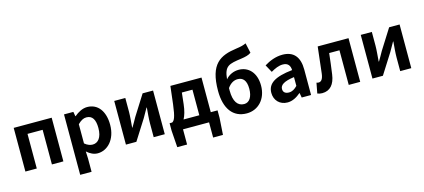

<svg xmlns="http://www.w3.org/2000/svg" viewBox="-72 -1495 5250 2378"><g transform="rotate(-15 2552.5 -306.5)"><path d="M79 0H225V-444H419V0H566V-560H79Z M724 215H870V45L866 -47C909 -8 956 14 1005 14C1128 14 1243 -97 1243 -289C1243 -461 1161 -574 1023 -574C963 -574 905 -542 858 -502H854L844 -560H724ZM972 -107C942 -107 906 -118 870 -149V-395C909 -434 943 -453 981 -453C1058 -453 1092 -394 1092 -287C1092 -165 1040 -107 972 -107Z M1368 0H1502L1666 -259C1684 -292 1714 -344 1733 -377H1737C1731 -307 1724 -233 1724 -176V0H1866V-560H1732L1568 -300C1551 -267 1520 -216 1501 -183H1497C1502 -252 1510 -327 1510 -383V-560H1368Z M2204 -444H2340V-116H2138C2161 -158 2179 -217 2188 -298ZM2487 -116V-560H2088L2061 -330C2041 -166 2020 -131 1992 -116H1959V-20L1974 195H2100V0H2434V195H2560L2574 -20V-116Z M2782 -346C2823 -405 2870 -425 2913 -425C2982 -425 3023 -378 3023 -274C3023 -171 2982 -106 2914 -106C2830 -106 2782 -175 2782 -313ZM3124 -828C3089 -812 3061 -804 2995 -795C2785 -766 2642 -694 2642 -347C2642 -118 2741 14 2916 14C3062 14 3174 -100 3174 -274C3174 -443 3077 -534 2956 -534C2891 -534 2829 -507 2787 -457C2803 -627 2860 -636 3025 -659C3074 -666 3123 -677 3152 -700Z M3439 14C3503 14 3559 -18 3608 -60H3611L3622 0H3742V-327C3742 -489 3669 -574 3527 -574C3439 -574 3359 -541 3293 -500L3346 -403C3398 -433 3448 -456 3500 -456C3569 -456 3593 -414 3595 -359C3370 -335 3273 -272 3273 -152C3273 -57 3339 14 3439 14ZM3487 -101C3444 -101 3413 -120 3413 -164C3413 -214 3459 -251 3595 -269V-156C3560 -121 3529 -101 3487 -101Z M3883 14C3984 14 4043 -54 4060 -179C4073 -266 4083 -356 4093 -444H4225V0H4372V-560H3977C3964 -446 3952 -332 3938 -219C3929 -152 3906 -125 3873 -125C3862 -125 3854 -128 3846 -130L3821 2C3840 10 3859 14 3883 14Z M4529 0H4663L4827 -259C4845 -292 4875 -344 4894 -377H4898C4892 -307 4885 -233 4885 -176V0H5027V-560H4893L4729 -300C4712 -267 4681 -216 4662 -183H4658C4663 -252 4671 -327 4671 -383V-560H4529Z"/></g></svg>

Font: Noto Sans CJK JP Bold
Style: Regular
Weight: 700
Designer: Ryoko NISHIZUKA (kana & ideographs); Paul D. Hunt (Latin, Greek & Cyrillic); Wenlong ZHANG (bopomofo); Sandoll Communica
Foundry: Adobe Systems Incorporated
Version: Version 1.004;PS 1.004;hotconv 1.0.82;makeotf.lib2.5.63406